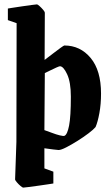

<svg xmlns="http://www.w3.org/2000/svg" viewBox="-20 -675 512 878"><path d="M274 -467Q347 -467 394.5 -410Q442 -353 442 -247Q442 -199 434.5 -158Q427 -117 417 -94Q408 -83 385 -65.5Q362 -48 334 -30.5Q306 -13 282.5 -1Q259 11 248 11Q242 11 224 8.5Q206 6 183 3V95L224 110V164Q224 164 205 167Q186 170 160.5 173.5Q135 177 113 180Q91 183 86 183Q83 183 74 175.5Q65 168 57 158.5Q49 149 49 146L55 -26L56 -569L16 -583V-636Q16 -636 34.5 -639Q53 -642 77.5 -645.5Q102 -649 123 -652Q144 -655 149 -655Q152 -655 161 -647Q170 -639 177.5 -630Q185 -621 185 -617L184 -401Q200 -413 220 -428.5Q240 -444 256 -455.5Q272 -467 274 -467ZM254 -372Q251 -372 238.5 -366.5Q226 -361 211 -353.5Q196 -346 185 -341L183 -80Q198 -75 217.5 -67.5Q237 -60 253.5 -56Q270 -52 275 -54Q288 -60 296 -101Q304 -142 304 -233Q304 -299 287 -335.5Q270 -372 254 -372Z"/></svg>

Font: Grenze Gotisch
Style: Bold
Weight: 700
Designer: Renata Polastri
Foundry: Omnibus-Type
Version: Version 1.001